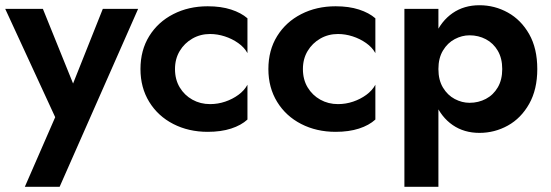

<svg xmlns="http://www.w3.org/2000/svg" viewBox="-26 -494 2107 734"><path d="M502 -460H367L222 -96L286 -94L138 -460H-6L185 -46L69 220H202Z M643 -230Q643 -269 661 -299Q679 -329 709.5 -346.5Q740 -364 777 -364Q805 -364 833 -355Q861 -346 884.5 -329.5Q908 -313 920 -291V-424Q896 -445 857.5 -457.5Q819 -470 768 -470Q695 -470 636.5 -440Q578 -410 544.5 -356Q511 -302 511 -230Q511 -159 544.5 -104.5Q578 -50 636.5 -20Q695 10 768 10Q819 10 857.5 -2.5Q896 -15 920 -37V-170Q908 -148 885.5 -131.5Q863 -115 835 -105.5Q807 -96 777 -96Q740 -96 709.5 -113Q679 -130 661 -160Q643 -190 643 -230Z M1132 -230Q1132 -269 1150 -299Q1168 -329 1198.5 -346.5Q1229 -364 1266 -364Q1294 -364 1322 -355Q1350 -346 1373.5 -329.5Q1397 -313 1409 -291V-424Q1385 -445 1346.5 -457.5Q1308 -470 1257 -470Q1184 -470 1125.5 -440Q1067 -410 1033.5 -356Q1000 -302 1000 -230Q1000 -159 1033.5 -104.5Q1067 -50 1125.5 -20Q1184 10 1257 10Q1308 10 1346.5 -2.5Q1385 -15 1409 -37V-170Q1397 -148 1374.5 -131.5Q1352 -115 1324 -105.5Q1296 -96 1266 -96Q1229 -96 1198.5 -113Q1168 -130 1150 -160Q1132 -190 1132 -230Z M1650 220V-460H1520V220ZM2028 -230Q2028 -309 1997 -363.5Q1966 -418 1915.5 -446Q1865 -474 1807 -474Q1748 -474 1704.5 -444Q1661 -414 1637.5 -359.5Q1614 -305 1614 -230Q1614 -156 1637.5 -101Q1661 -46 1704.5 -16Q1748 14 1807 14Q1865 14 1915.5 -14Q1966 -42 1997 -97Q2028 -152 2028 -230ZM1894 -230Q1894 -189 1877 -160Q1860 -131 1831.5 -116Q1803 -101 1769 -101Q1740 -101 1712.5 -115.5Q1685 -130 1667.5 -159Q1650 -188 1650 -230Q1650 -272 1667.5 -301Q1685 -330 1712.5 -344.5Q1740 -359 1769 -359Q1803 -359 1831.5 -344Q1860 -329 1877 -300Q1894 -271 1894 -230Z"/></svg>

Font: Jost SemiBold
Style: Regular
Weight: 600
Version: Version 3.710